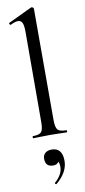

<svg xmlns="http://www.w3.org/2000/svg" viewBox="-108 -763 477 1077"><g transform="rotate(-10 130.5 -224.5)"><path d="M38.1 -12.2Q75.2 -12.2 86.7 -25.6Q98.1 -39.1 98.1 -81.1L99.1 -595.2Q99.1 -631.3 92 -646.7Q85 -662.1 67.9 -662.1Q50.8 -662.1 24.9 -648.9H23.9Q20 -648.9 17.6 -654.1Q15.1 -659.2 19 -661.1L151.9 -724.1L157.2 -725.1Q161.1 -725.1 164.6 -721.4Q168 -717.8 168 -714.8V-81.1Q168 -39.1 179.9 -25.6Q191.9 -12.2 229 -12.2Q231.9 -12.2 231.9 -6.1Q231.9 0 229 0Q205.1 0 189.9 -1L132.8 -2L77.1 -1Q63 0 38.1 0Q36.1 0 36.1 -6.1Q36.1 -12.2 38.1 -12.2ZM123 169.9Q78.1 169.9 78.1 124.5Q78.1 103 92 91.6Q106 80.1 127.9 80.1Q189 80.1 189 154.8Q189 219.2 123 274.9L121.1 275.9Q117.2 275.9 115 272.5Q112.8 269 115.2 267.1Q160.2 227.1 160.2 184.1Q160.2 165 153.8 153.8Q145 169.9 123 169.9Z"/></g></svg>

Font: Cormorant-Medium
Style: Regular
Weight: 500
Designer: Christian Thalmann (Catharsis Fonts)
Version: Version 3.000